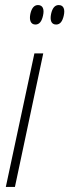

<svg xmlns="http://www.w3.org/2000/svg" viewBox="-20 -739 274 759"><path d="M120 -642C136 -642 145 -655 150 -677C156 -703 149 -719 130 -719C115 -719 105 -707 100 -684C95 -660 101 -642 120 -642ZM202 -642C218 -642 227 -655 232 -677C238 -703 231 -719 212 -719C197 -719 187 -707 182 -684C177 -660 182 -642 202 -642ZM3 0H39L151 -528H116Z"/></svg>

Font: Noto Sans ExtraCondensed ExtraLight
Style: Italic
Weight: 200
Width: 2
Italic angle: -12°
Designer: Monotype Design Team
Foundry: Monotype Imaging Inc.
Version: Version 2.013